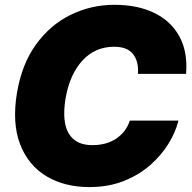

<svg xmlns="http://www.w3.org/2000/svg" viewBox="-20 -757 785 787"><path d="M346.2 9.8Q244.1 9.8 169.9 -34.9Q95.7 -79.6 62.5 -165.5Q29.3 -251.5 49.3 -375Q69.3 -494.6 127.9 -575.2Q186.5 -655.8 270.3 -696.5Q354 -737.3 448.7 -737.3Q543.9 -737.3 612.3 -704.1Q680.7 -670.9 715.3 -607.7Q750 -544.4 742.7 -454.1H545.4Q549.3 -504.9 525.4 -535.2Q501.5 -565.4 447.8 -565.4Q369.6 -565.4 317.6 -508.5Q265.6 -451.7 248.5 -352.5Q233.4 -256.8 262 -209.5Q290.5 -162.1 357.9 -162.1Q417.5 -162.1 457.3 -189.5Q497.1 -216.8 512.2 -262.7H711.4Q700.2 -216.3 670.9 -168.5Q641.6 -120.6 595.5 -80.1Q549.3 -39.6 486.8 -14.9Q424.3 9.8 346.2 9.8Z"/></svg>

Font: Inter Tight Black
Style: Italic
Weight: 900
Italic angle: -9.39999°
Designer: Rasmus Andersson
Foundry: rsms
Version: Version 3.004; ttfautohint (v1.8.4.7-5d5b)